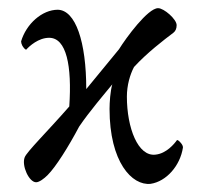

<svg xmlns="http://www.w3.org/2000/svg" viewBox="-20 -447 493 475"><path d="M274.4 -325.2 193.4 -226.6C193.4 -343.8 167 -421.9 123 -422.9C84 -422.9 44.9 -387.7 32.2 -344.7C32.2 -341.8 33.2 -337.9 35.2 -334C38.1 -329.1 42 -324.2 44.9 -324.2C52.7 -333 75.2 -353.5 101.6 -353.5C144.5 -353.5 158.2 -284.2 151.4 -183.6C97.7 -122.1 45.9 -71.3 41 -57.6C33.2 -37.1 51.8 3.9 69.3 3.9C77.1 3.9 88.9 -4.9 97.7 -13.7C118.2 -34.2 149.4 -84 175.8 -133.8C200.2 -169.9 239.3 -215.8 257.8 -238.3C252.9 -221.7 251 -193.4 251 -177.7C251 -45.9 306.6 12.7 352.5 7.8C391.6 2 425.8 -37.1 432.6 -82C432.6 -85 431.6 -87.9 428.7 -91.8C424.8 -96.7 420.9 -100.6 418 -100.6C411.1 -90.8 391.6 -67.4 365.2 -64.5C321.3 -58.6 293.9 -130.9 293.9 -208C293.9 -236.3 301.8 -262.7 311.5 -281.2C343.8 -316.4 384.8 -347.7 409.2 -366.2C414.1 -370.1 417 -376 417 -384.8C417 -399.4 385.7 -426.8 371.1 -426.8C345.7 -426.8 292 -353.5 274.4 -325.2Z"/></svg>

Font: Crimson
Style: Roman
Weight: 400
Version: Version 0.2